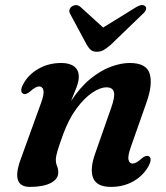

<svg xmlns="http://www.w3.org/2000/svg" viewBox="-20 -721 652 753"><path d="M71 -353.5Q55.5 -361.5 71 -391Q91 -428.5 130.8 -451.2Q170.5 -474 220.5 -474Q253 -474 271 -460.2Q289 -446.5 289 -420Q289 -402 280.2 -378.8Q271.5 -355.5 258.5 -324.5Q294.5 -379.5 335 -412.2Q375.5 -445 415.2 -459.5Q455 -474 488.5 -474Q554.5 -474 567 -432Q579.5 -390 555 -320.5L494 -147Q480.5 -109.5 484 -94.5Q487.5 -79.5 500 -79.5Q514 -79.5 535 -99Q552 -113.5 563 -108.5Q578.5 -100.5 563 -70.5Q543 -33 504 -10.5Q465 12 415.5 12Q359 12 345.2 -23.2Q331.5 -58.5 353.5 -119.5L415.5 -296.5Q431.5 -341 426.8 -359.8Q422 -378.5 397.5 -378.5Q373 -378.5 341.8 -357.5Q310.5 -336.5 280 -295.2Q249.5 -254 227.5 -194Q212 -151 205.5 -129.2Q199 -107.5 199 -94.5Q199 -80.5 203.8 -69.8Q208.5 -59 208.5 -44.5Q208.5 -18.5 178.8 -3.2Q149 12 97.5 12Q21.5 12 61 -96L140 -314.5Q154 -352 150.2 -367Q146.5 -382 134 -382Q120 -382 99 -363Q82 -348 71 -353.5ZM414 -545Q399 -532 386.8 -525Q374.5 -518 360 -518Q345 -518 336.5 -525Q328 -532 320.5 -545L255.5 -666Q250 -675.5 252.8 -683.5Q255.5 -691.5 261.5 -695.5Q280.5 -707.5 296.5 -693L384.5 -613L514 -693Q539.5 -708 550.5 -695.5Q554.5 -691.5 552.5 -683.5Q550.5 -675.5 539.5 -666Z"/></svg>

Font: Fraunces 9pt S000 SemiBold
Style: Italic
Weight: 600
Italic angle: -16°
Version: Version 1.000; ttfautohint (v1.8.3)